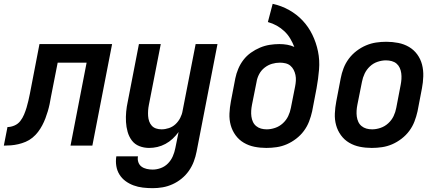

<svg xmlns="http://www.w3.org/2000/svg" viewBox="-65 -760 2285 1002"><path d="M303 0 387 -433H236L201 -255Q198 -236 194 -217Q190 -198 184.5 -179.5Q179 -161 172 -142.5Q165 -124 155.5 -106Q146 -88 133.5 -71.5Q121 -55 104.5 -41.5Q88 -28 69 -20Q50 -12 30.5 -7.5Q11 -3 -8 -1.5Q-27 0 -45 0L-26 -97Q-8 -97 10.5 -105Q29 -113 41 -128.5Q53 -144 60.5 -162Q68 -180 73.5 -198Q79 -216 83 -234Q87 -252 91 -271L141 -530H520L417 0Z M732 222Q706 222 680.5 219Q655 216 632 207.5Q609 199 590 185Q571 171 558.5 151Q546 131 542 106.5Q538 82 542 56H655Q652 72 657 86.5Q662 101 673.5 109.5Q685 118 700.5 121.5Q716 125 732 125Q753 125 774.5 117Q796 109 812 92.5Q828 76 837 55Q846 34 850 13L867 -71Q853 -52 836 -36Q819 -20 798.5 -9Q778 2 756.5 7Q735 12 713 12Q686 12 662 2.5Q638 -7 623 -27Q608 -47 601 -72Q594 -97 592.5 -123.5Q591 -150 593.5 -177Q596 -204 602 -231L660 -530H774L712 -213Q709 -198 708 -183.5Q707 -169 708 -154.5Q709 -140 713.5 -127Q718 -114 727 -104Q736 -94 749.5 -89.5Q763 -85 778 -85Q797 -85 816.5 -91.5Q836 -98 851 -112Q866 -126 875.5 -144.5Q885 -163 888 -182L956 -530H1070L961 31Q956 57 946.5 82.5Q937 108 921 131Q905 154 883 172Q861 190 835.5 201.5Q810 213 784 217.5Q758 222 732 222Z M1325 12Q1293 12 1263 6Q1233 0 1207.5 -15Q1182 -30 1164.5 -54Q1147 -78 1139 -107Q1131 -136 1132.5 -168Q1134 -200 1140 -231L1163 -351Q1168 -376 1178.5 -401Q1189 -426 1205.5 -447.5Q1222 -469 1244.5 -485Q1267 -501 1292 -511.5Q1317 -522 1342.5 -526Q1368 -530 1393 -530Q1414 -530 1434 -526.5Q1454 -523 1471 -515Q1462 -538 1449.5 -559Q1437 -580 1419 -597Q1401 -614 1379.5 -626Q1358 -638 1333 -645L1358 -740Q1404 -730 1444 -707.5Q1484 -685 1514.5 -652.5Q1545 -620 1565 -579Q1585 -538 1594.5 -492Q1604 -446 1600 -397Q1596 -348 1587 -299L1564 -179Q1558 -152 1548 -126Q1538 -100 1521 -77Q1504 -54 1480.5 -36Q1457 -18 1431.5 -7Q1406 4 1379 8Q1352 12 1325 12ZM1327 -85Q1348 -85 1370.5 -92.5Q1393 -100 1411 -116.5Q1429 -133 1439 -154Q1449 -175 1453 -197L1475 -308Q1478 -323 1479 -338.5Q1480 -354 1477 -368.5Q1474 -383 1467.5 -395.5Q1461 -408 1450.5 -417Q1440 -426 1425.5 -429.5Q1411 -433 1396 -433Q1375 -433 1354.5 -427Q1334 -421 1316 -407Q1298 -393 1287.5 -373Q1277 -353 1274 -333L1250 -213Q1247 -198 1246 -182.5Q1245 -167 1247 -152Q1249 -137 1255 -124Q1261 -111 1272 -102Q1283 -93 1297 -89Q1311 -85 1327 -85Z M1875 12Q1843 12 1813 6Q1783 0 1757.5 -15Q1732 -30 1714.5 -54Q1697 -78 1689 -107Q1681 -136 1682.5 -168Q1684 -200 1690 -231L1713 -351Q1718 -378 1728 -404Q1738 -430 1755 -453Q1772 -476 1795.5 -494Q1819 -512 1845 -523Q1871 -534 1897.5 -538Q1924 -542 1951 -542Q1983 -542 2013.5 -536Q2044 -530 2069.5 -515Q2095 -500 2112.5 -476Q2130 -452 2137.5 -423Q2145 -394 2144 -362Q2143 -330 2137 -299L2114 -179Q2108 -152 2098 -126Q2088 -100 2071 -77Q2054 -54 2030.5 -36Q2007 -18 1981.5 -7Q1956 4 1929 8Q1902 12 1875 12ZM1877 -85Q1898 -85 1920.5 -92.5Q1943 -100 1961 -116.5Q1979 -133 1989 -154Q1999 -175 2003 -197L2026 -317Q2029 -332 2030 -347.5Q2031 -363 2029 -378Q2027 -393 2021 -406Q2015 -419 2004.5 -428Q1994 -437 1979.5 -441Q1965 -445 1949 -445Q1928 -445 1905.5 -437.5Q1883 -430 1865.5 -413.5Q1848 -397 1838 -376Q1828 -355 1824 -333L1800 -213Q1797 -198 1796 -182.5Q1795 -167 1797 -152Q1799 -137 1805 -124Q1811 -111 1822 -102Q1833 -93 1847 -89Q1861 -85 1877 -85Z"/></svg>

Font: Lode Term
Style: Bold Italic
Weight: 700
Italic angle: -11°
Monospace: yes
Designer: Belleve Invis
Foundry: Belleve Invis
Version: Version 29.2.0